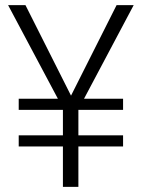

<svg xmlns="http://www.w3.org/2000/svg" viewBox="-20 -731 556 751"><path d="M286.6 -301.3V-201.7H461.4V-158.2H286.6V0H226.1V-158.2H53.2V-201.7H226.1V-301.3H53.2V-344.7H206.5L11.7 -710.9H79.6L257.8 -356.9L436 -710.9H502.9L308.6 -344.7H461.4V-301.3Z"/></svg>

Font: Heebo Light
Style: Regular
Weight: 300
Designer: Oded Ezer
Foundry: Meir Sadan
Version: Version 2.001; ttfautohint (v1.5.14-ce02) -l 8 -r 50 -G 200 